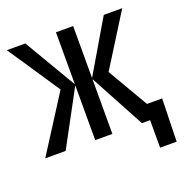

<svg xmlns="http://www.w3.org/2000/svg" viewBox="-115 -592 785 820"><g transform="rotate(-20 277.5 -182.5)"><path d="M486.8 -69.8H555.7L550.8 125H475.6V0H438.5L304.2 -249V0H226.1V-249L91.8 0H-1L161.1 -253.9L2.9 -490.2H86.9L226.1 -253.9V-490.2H304.2V-253.9L443.4 -490.2H527.3L379.4 -253.9Z"/></g></svg>

Font: Code New Roman
Style: Regular
Weight: 400
Monospace: yes
Designer: Sam Radian
Foundry: Code New Roman
Version: Version 2.00 November 29, 2014